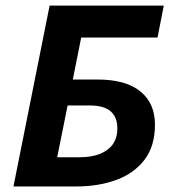

<svg xmlns="http://www.w3.org/2000/svg" viewBox="-20 -672 612 692"><path d="M28.5 0 158.8 -651.8H570.3L547.8 -536.8H272.6L242.5 -385.4H331Q433.3 -385.4 485.9 -342.5Q538.5 -299.6 538.5 -223.2Q538.5 -144.1 499.7 -94.7Q461 -45.4 396.9 -22.7Q332.9 0 256.4 0ZM186.1 -105.1H264.5Q310.1 -105.1 340.8 -117.6Q371.5 -130.1 387.3 -153.1Q403 -176.1 403 -208.9Q403 -249.5 378.9 -270.7Q354.7 -291.9 302.5 -291.9H223.7Z"/></svg>

Font: Source Sans Variable
Style: Italic
Weight: 200
Italic angle: -11°
Designer: Paul D. Hunt
Foundry: Adobe Systems Incorporated
Version: Version 3.006;hotconv 1.0.111;makeotfexe 2.5.65597